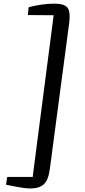

<svg xmlns="http://www.w3.org/2000/svg" viewBox="-20 -870 464 1052"><path d="M278 -850Q334.5 -850 350.8 -826.5Q367 -803 359 -743.5L253 56.5Q245 117 220 139.8Q195 162.5 146.5 162.5Q129 162.5 107.5 159.5Q86 156.5 65.2 152.5Q44.5 148.5 30 145.5Q15.5 142.5 13 142L19.5 99.5H159L274 -786.5L132.5 -787.5L137 -830.5Q169 -839 205 -844.5Q241 -850 278 -850Z"/></svg>

Font: Merriweather Light 18pt
Style: Italic
Weight: 400
Italic angle: -7.8°
Version: Version 2.101